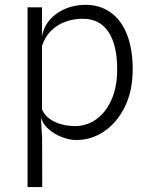

<svg xmlns="http://www.w3.org/2000/svg" viewBox="-20 -576 640 798"><path d="M94.5 201.5V-545.5H154.5V-424.5Q162.5 -467 189.2 -496.2Q216 -525.5 254.5 -540.8Q293 -556 335 -556Q395 -556 439.2 -524.8Q483.5 -493.5 507.5 -433.5Q531.5 -373.5 531.5 -287.5Q531.5 -198.5 499 -132.5Q466.5 -66.5 413.2 -30.2Q360 6 296.5 6Q268.5 6 235.8 -6.8Q203 -19.5 178 -43Q156.5 -63 150 -89L155 0L155.5 201.5ZM154.5 -385V-122.5V-121.5Q165 -97.5 186.5 -82Q208 -66.5 235.8 -59.2Q263.5 -52 292.5 -52Q340 -52 379.8 -80Q419.5 -108 443.2 -161Q467 -214 467 -289Q467 -388.5 430.8 -443.2Q394.5 -498 324.5 -498Q286.5 -498 252.2 -485.8Q218 -473.5 192.5 -448.5Q167 -423.5 154.5 -385Z"/></svg>

Font: Spline Sans Mono Light
Style: Regular
Weight: 300
Monospace: yes
Version: Version 1.004